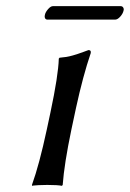

<svg xmlns="http://www.w3.org/2000/svg" viewBox="-20 -602 423 625"><path d="M354.5 -538.1H134.8Q128.9 -538.1 126.7 -542.7Q124.5 -547.4 126 -553.2Q127.9 -562.5 136.5 -572.3Q145 -582 152.3 -582H372.6Q378.4 -582 381.1 -577.4Q383.8 -572.8 382.3 -567.9Q380.4 -558.1 371.6 -548.1Q362.8 -538.1 354.5 -538.1ZM144 -234.9Q169.9 -356.9 171.4 -411.1L173.8 -414.1Q185.5 -415 196 -416.7Q206.5 -418.5 217.3 -421.6Q228 -424.8 234.1 -426.8Q240.2 -428.7 252 -433.1L268.1 -439Q277.3 -439 275.4 -429.2Q250 -354.5 227.5 -251L212.4 -180.2Q189 -68.4 184.1 0L181.6 2.9Q168 0 133.8 0Q118.2 0 106 0.7Q93.8 1.5 88.9 2L84.5 2.9L84 0Q107.9 -66.4 132.3 -180.2Z"/></svg>

Font: Linux Biolinum G
Style: Italic
Weight: 400
Italic angle: -12°
Designer: Philipp H. Poll
Foundry: Philipp H. Poll
Version: Version 0.5.1